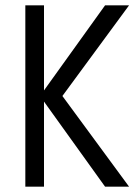

<svg xmlns="http://www.w3.org/2000/svg" viewBox="-20 -700 514 720"><path d="M75 -680H145V-361L374 -680H464L214 -340L464 0H374L145 -319V0H75Z"/></svg>

Font: Teachers[wght]
Style: Regular
Weight: 400
Designer: Alfredo Marco Pradil & Chank Diesel
Version: Version 1.000;Glyphs 3.1.2 (3151)